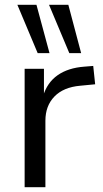

<svg xmlns="http://www.w3.org/2000/svg" viewBox="-20 -775 428 795"><path d="M82 0V-490H162V-376H158Q175 -433 218.5 -463.5Q262 -494 329 -499L366 -502L374 -426L312 -420Q243 -414 205.5 -375.5Q168 -337 168 -275V0ZM267 -555 183 -755H263L316 -555ZM136 -555 52 -755H131L185 -555Z"/></svg>

Font: Nunito Sans 10pt
Style: Regular
Weight: 400
Designer: Vernon Adams
Foundry: Vernon Adams
Version: Version 3.101;gftools[0.9.27]